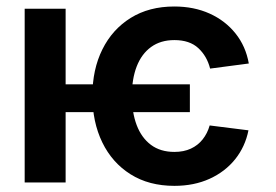

<svg xmlns="http://www.w3.org/2000/svg" viewBox="-20 -573 868 603"><path d="M576.3 -308.2V-220.9H142.8V-308.2ZM761.4 -373.6 639.9 -357.6Q630 -396.7 602.8 -421.9Q575.6 -447.1 527.7 -447.1Q484.4 -447.1 454.5 -425.4Q424.7 -403.8 409.4 -364.5Q394.2 -325.3 394.2 -272.7Q394.2 -219.8 409.3 -180Q424.4 -140.3 454 -118.1Q483.7 -95.9 527.7 -95.9Q557.2 -95.9 579.4 -106.2Q601.6 -116.5 616.5 -135.3Q631.4 -154.1 638.5 -179L760.3 -163.7Q750 -112.2 718.6 -73Q687.1 -33.7 638.3 -11.5Q589.5 10.7 527.7 10.7Q447.8 10.7 390.1 -25.6Q332.4 -61.8 301.3 -125.7Q270.2 -189.6 270.2 -272.7Q270.2 -354.8 301.5 -417.8Q332.7 -480.8 390.4 -516.7Q448.2 -552.6 527.3 -552.6Q589.1 -552.6 638.3 -530.4Q687.5 -508.2 719.6 -468Q751.8 -427.9 761.4 -373.6ZM186.1 -545.5V0H57.5V-545.5Z"/></svg>

Font: InterMG SemiBold
Style: Regular
Weight: 600
Designer: Rasmus Andersson
Foundry: rsms
Version: Version 3.019;December 26, 2023;FontCreator 15.0.0.2955 64-b